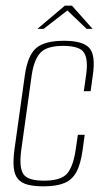

<svg xmlns="http://www.w3.org/2000/svg" viewBox="-20 -649 374 678"><path d="M134 9Q100 9 77.5 3Q55 -3 43 -17.5Q31 -32 28.5 -57.5Q26 -83 31 -121L68 -385Q78 -454 108 -479.5Q138 -505 206 -505Q273 -505 295.5 -479.5Q318 -454 308 -385L300 -327H276L284 -384Q292 -438 277 -462.5Q262 -487 203 -487Q145 -487 122.5 -462.5Q100 -438 92 -384L55 -119Q47 -59 62 -35Q77 -11 135 -11Q194 -11 216 -35Q238 -59 247 -119L255 -173H279L272 -121Q265 -70 250 -42Q235 -14 207 -2.5Q179 9 134 9ZM112 -547 209 -629H234L307 -547H286L218 -612L134 -547Z"/></svg>

Font: Alumni Sans SC Thin
Style: Italic
Weight: 100
Italic angle: -8°
Designer: Robert E. Leuschke
Foundry: Robert E. Leuschke
Version: Version 1.016